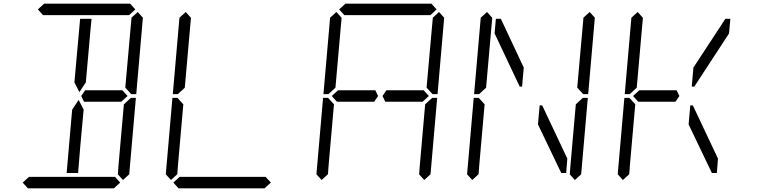

<svg xmlns="http://www.w3.org/2000/svg" viewBox="-20 -1020 4120 1040"><path d="M403 -83H341L367 -382L371 -426L406 -479L433 -426L415 -229ZM185 -969 219 -1000H685L713 -969L679 -938H658H477H415H234H213ZM671 -500 637 -469H635H632H458H456H436H435L420 -500L441 -531H464H587H643L659 -513ZM414 -918H476L470 -857L445 -574L410 -521L383 -574L387 -618ZM631 -31 597 0H131L103 -31L137 -62H158H339H401H582H603ZM692 -924 726 -955 754 -924 718 -510H691L659 -545V-550L688 -875L692 -918ZM680 -76 646 -45 618 -76 619 -83 622 -125 651 -455 689 -490H716Z M952 -924 986 -955 1014 -924V-918L1010 -875L981 -545L943 -510H916ZM940 -76 906 -45 878 -76 914 -490H941L973 -455L944 -125L941 -83ZM1447 -31 1413 0H947L919 -31L953 -62H974H1155H1217H1398H1419Z M2013 -531 2028 -500 2007 -469H2006H1985H1984H1874H1810H1805L1777 -500L1811 -531H1816H1863H1990H1991H2012ZM1768 -924 1802 -955 1830 -924V-918L1826 -875L1797 -545L1759 -510H1732ZM1756 -76 1722 -45 1694 -76 1730 -490H1757L1789 -455L1760 -125L1757 -83ZM1817 -969 1851 -1000H2317L2345 -969L2311 -938H2290H2109H2047H1866H1845ZM2303 -500 2269 -469H2267H2264H2090H2088H2068H2067L2052 -500L2073 -531H2096H2219H2275L2291 -513ZM2324 -924 2358 -955 2386 -924 2350 -510H2323L2291 -545V-550L2320 -875L2324 -918ZM2312 -76 2278 -45 2250 -76 2251 -83 2254 -125 2283 -455 2321 -490H2348Z M2659 -839 2666 -918H2693L2817 -654L2808 -551H2795ZM2584 -924 2618 -955 2646 -924V-918L2642 -875L2613 -545L2575 -510H2548ZM2572 -76 2538 -45 2510 -76 2546 -490H2573L2605 -455L2576 -125L2573 -83ZM3053 -161 3047 -83H3020L2894 -346L2903 -449H2917ZM3140 -924 3174 -955 3202 -924 3166 -510H3139L3107 -545V-550L3136 -875L3140 -918ZM3128 -76 3094 -45 3066 -76 3067 -83 3070 -125 3099 -455 3137 -490H3164Z M3645 -531 3660 -500 3639 -469H3638H3617H3616H3506H3442H3437L3409 -500L3443 -531H3448H3495H3622H3623H3644ZM3400 -924 3434 -955 3462 -924V-918L3458 -875L3429 -545L3391 -510H3364ZM3388 -76 3354 -45 3326 -76 3362 -490H3389L3421 -455L3392 -125L3389 -83ZM3909 -918H3936L3929 -839L3741 -551H3727L3736 -654ZM3869 -161 3863 -83H3836L3710 -346L3719 -449H3733Z"/></svg>

Font: DSEG14 Classic
Style: Light Italic
Weight: 300
Designer: Keshikan(Twitter:@keshinomi_88pro)
Version: Version 0.46